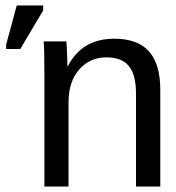

<svg xmlns="http://www.w3.org/2000/svg" viewBox="-20 -679 640 699"><path d="M475.1 0V-339.4Q475.1 -405.8 449.5 -438Q423.8 -470.2 367.7 -470.2Q307.1 -470.2 268.3 -426Q229.5 -381.8 229.5 -306.2V0H141.6V-415.5Q141.6 -507.8 138.7 -528.3H221.7Q222.2 -525.9 222.7 -515.1Q223.1 -504.4 223.9 -490.5Q224.6 -476.6 225.6 -438H227.1Q278.3 -538.1 396 -538.1Q480.5 -538.1 522 -492.4Q563.5 -446.8 563.5 -352.1V0ZM2.4 -500.5V-516.6L41 -659.2H137.2V-641.1L53.7 -500.5Z"/></svg>

Font: Cousine
Style: Regular
Weight: 400
Monospace: yes
Designer: Steve Matteson
Foundry: Ascender Corporation
Version: Version 1.20